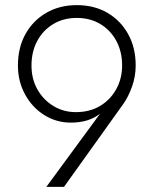

<svg xmlns="http://www.w3.org/2000/svg" viewBox="-20 -730 600 750"><path d="M230 0H161L371 -286Q348 -268 319.5 -259.5Q291 -251 257 -251Q200 -251 153 -280.5Q106 -310 78 -361Q50 -412 50 -474Q50 -544 79.5 -597Q109 -650 161 -680Q213 -710 280 -710Q348 -710 399.5 -680Q451 -650 480.5 -597Q510 -544 510 -474Q510 -431 495.5 -391Q481 -351 461 -323ZM457 -474Q457 -528 434.5 -570Q412 -612 372 -636Q332 -660 280 -660Q228 -660 188 -636Q148 -612 125.5 -570Q103 -528 103 -474Q103 -422 126 -381Q149 -340 188.5 -316Q228 -292 276 -292Q331 -292 371.5 -316.5Q412 -341 434.5 -382.5Q457 -424 457 -474Z"/></svg>

Font: Jost* Light
Style: Regular
Weight: 300
Version: Version 3.7